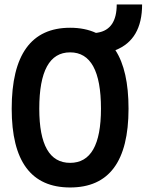

<svg xmlns="http://www.w3.org/2000/svg" viewBox="-20 -827 654 857"><path d="M293 9.8C466.3 9.8 553.7 -106.4 553.7 -341.8C553.7 -456.1 534.2 -543 495.1 -603C574.7 -634.3 614.3 -702.1 614.3 -807.1H501C501 -733.4 473.1 -690.4 415.5 -681.2L408.2 -680.2C375.5 -695.3 336.9 -703.1 293 -703.1C119.6 -703.1 32.2 -583 32.2 -341.8C32.2 -106.4 119.6 9.8 293 9.8ZM293 -100.1C201.2 -100.1 155.3 -180.2 155.3 -341.8C155.3 -509.8 201.2 -593.3 293 -593.3C384.8 -593.3 430.7 -509.8 430.7 -341.8C430.7 -180.2 384.8 -100.1 293 -100.1Z"/></svg>

Font: Cascadia Code PL SemiBold
Style: Regular
Weight: 600
Monospace: yes
Designer: Aaron Bell
Foundry: Saja Typeworks
Version: Version 2404.023